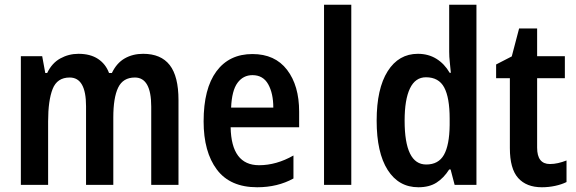

<svg xmlns="http://www.w3.org/2000/svg" viewBox="-20 -780 2431 810"><path d="M584 -553Q659 -553 696 -505.5Q733 -458 733 -358V0H618V-330Q618 -453 549 -453Q499 -453 478.5 -410.5Q458 -368 458 -284V0H343V-332Q343 -453 274 -453Q221 -453 202 -404.5Q183 -356 183 -268V0H68V-543H158L171 -472H179Q199 -514 234.5 -533.5Q270 -553 311 -553Q361 -553 393.5 -531.5Q426 -510 440 -472H452Q472 -514 506 -533.5Q540 -553 584 -553Z M1045 -552Q1140 -552 1191 -485.5Q1242 -419 1242 -309V-243H953Q956 -83 1073 -83Q1146 -83 1218 -124V-27Q1151 10 1065 10Q951 10 895 -64.5Q839 -139 839 -268Q839 -406 893 -479Q947 -552 1045 -552ZM1045 -463Q1006 -463 982 -430.5Q958 -398 955 -326H1133Q1133 -386 1111.5 -424.5Q1090 -463 1045 -463Z M1462 0H1347V-760H1462Z M1745 10Q1662 10 1615.5 -63Q1569 -136 1569 -271Q1569 -406 1615.5 -479.5Q1662 -553 1743 -553Q1787 -553 1821 -532Q1855 -511 1877 -473H1882Q1880 -496 1877.5 -518.5Q1875 -541 1875 -562V-760H1990V0H1898L1881 -65H1875Q1852 -29 1821.5 -9.5Q1791 10 1745 10ZM1778 -86Q1830 -86 1853 -127Q1876 -168 1877 -252V-279Q1877 -368 1854 -411Q1831 -454 1777 -454Q1732 -454 1709.5 -407Q1687 -360 1687 -271Q1687 -86 1778 -86Z M2300 -88Q2317 -88 2334.5 -92Q2352 -96 2370 -103V-12Q2350 -2 2322.5 4Q2295 10 2266 10Q2201 10 2166 -29Q2131 -68 2131 -155V-450H2073V-508L2139 -542L2170 -660H2246V-543H2363V-450H2246V-157Q2246 -88 2300 -88Z"/></svg>

Font: Noto Sans Gurmukhi Condensed SemiBold
Style: Regular
Weight: 600
Width: 3
Designer: Jelle Bosma - Monotype Design Team
Foundry: Monotype Imaging Inc.
Version: Version 2.004; ttfautohint (v1.8.4.7-5d5b)